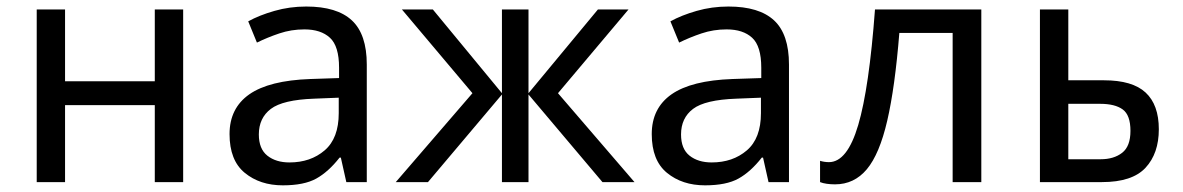

<svg xmlns="http://www.w3.org/2000/svg" viewBox="-20 -552 3586 582"><path d="M91.3 -523.4H177.2V-305.7H449.2V-523.4H535.2V0H449.2V-233.4H177.2V0H91.3Z M908.2 -532.2Q1001.5 -532.2 1046.6 -490.2Q1091.8 -448.2 1091.8 -356.4V0H1029.8L1013.2 -74.2H1009.3Q975.6 -31.2 938.7 -10.7Q901.9 9.8 837.4 9.8Q768.1 9.8 721.9 -28.1Q675.8 -65.9 675.8 -145.5Q675.8 -224.1 735.8 -266.1Q795.9 -308.1 920.9 -312.5L1007.8 -315.4V-346.7Q1007.8 -412.1 980.2 -437.5Q952.6 -462.9 902.8 -462.9Q862.8 -462.9 826.7 -450.7Q790.5 -438.5 758.8 -422.9L732.4 -487.3Q766.1 -505.9 812 -519Q857.9 -532.2 908.2 -532.2ZM1006.8 -255.9 932.1 -252.9Q837.4 -249.5 801 -221.9Q764.6 -194.3 764.6 -144.5Q764.6 -100.6 790.5 -80.1Q816.4 -59.6 857.4 -59.6Q921.4 -59.6 964.1 -96.2Q1006.8 -132.8 1006.8 -209Z M1792.5 -523.4H1885.3L1671.4 -269.5L1903.3 0H1806.2L1582 -265.6V0H1501.5V-265.6L1277.3 0H1179.7L1412.1 -269.5L1198.2 -523.4H1292L1501.5 -269.5V-523.4H1582V-269.5Z M2188 -532.2Q2281.2 -532.2 2326.4 -490.2Q2371.6 -448.2 2371.6 -356.4V0H2309.6L2293 -74.2H2289.1Q2255.4 -31.2 2218.5 -10.7Q2181.6 9.8 2117.2 9.8Q2047.9 9.8 2001.7 -28.1Q1955.6 -65.9 1955.6 -145.5Q1955.6 -224.1 2015.6 -266.1Q2075.7 -308.1 2200.7 -312.5L2287.6 -315.4V-346.7Q2287.6 -412.1 2260 -437.5Q2232.4 -462.9 2182.6 -462.9Q2142.6 -462.9 2106.4 -450.7Q2070.3 -438.5 2038.6 -422.9L2012.2 -487.3Q2045.9 -505.9 2091.8 -519Q2137.7 -532.2 2188 -532.2ZM2286.6 -255.9 2211.9 -252.9Q2117.2 -249.5 2080.8 -221.9Q2044.4 -194.3 2044.4 -144.5Q2044.4 -100.6 2070.3 -80.1Q2096.2 -59.6 2137.2 -59.6Q2201.2 -59.6 2243.9 -96.2Q2286.6 -132.8 2286.6 -209Z M2954.6 -523.4V0H2867.7V-452.1H2706.1Q2692.9 -287.1 2669.4 -186Q2646 -85 2607.7 -39.1Q2569.3 6.8 2511.2 6.8Q2498 6.8 2486.1 5.1Q2474.1 3.4 2465.8 0V-64.5Q2472.2 -62.5 2479.2 -61.5Q2486.3 -60.5 2492.7 -60.5Q2548.3 -60.5 2581.5 -173.1Q2614.7 -285.6 2632.3 -523.4Z M3218.3 -308.6H3326.7Q3412.6 -308.6 3452.6 -271.5Q3492.7 -234.4 3492.7 -160.2Q3492.7 -86.9 3452.4 -43.5Q3412.1 0 3320.3 0H3132.3V-523.4H3218.3ZM3406.7 -155.3Q3406.7 -203.1 3383.3 -220.2Q3359.9 -237.3 3314.9 -237.3H3218.3V-69.3H3316.4Q3356.4 -69.3 3381.6 -88.9Q3406.7 -108.4 3406.7 -155.3Z"/></svg>

Font: Lunasima
Style: Regular
Weight: 400
Designer: The DocRepair Project, Monotype Design Team
Foundry: Google
Version: Version 2.009